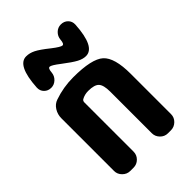

<svg xmlns="http://www.w3.org/2000/svg" viewBox="-227 -862 955 955"><g transform="rotate(-45 250.0 -385.0)"><path d="M235.4 -530.3Q365.2 -530.3 407.7 -492.2Q450.2 -454.1 450.2 -339.8V-56.6Q450.2 -33.2 433.1 -16.6Q416 0 392.6 0H372.1Q348.6 0 332 -17.1Q315.4 -34.2 315.4 -56.6V-349.6Q315.4 -395.5 299.8 -412.6Q284.2 -429.7 240.2 -429.7Q214.8 -429.7 194.3 -418Q187.5 -414.1 186.5 -404.3V-56.6Q186.5 -33.2 169.9 -16.6Q153.3 0 129.9 0H107.4Q84 0 66.9 -17.1Q49.8 -34.2 49.8 -56.6V-427.7Q49.8 -455.1 64 -477.5Q78.1 -500 101.6 -507.8Q166 -530.3 235.4 -530.3ZM377.9 -759.8Q400.4 -759.8 415 -745.1Q429.7 -730.5 428.7 -708Q419.9 -559.6 355.5 -559.6Q334 -559.6 310.1 -572.3Q286.1 -585 240.2 -620.1Q201.2 -650.4 189.9 -650.4Q178.7 -650.4 176.8 -623Q174.8 -600.6 158.7 -585.4Q142.6 -570.3 122.1 -570.3Q99.6 -570.3 85 -585Q70.3 -599.6 71.3 -622.1Q80.1 -770.5 144.5 -769.5Q167 -769.5 190.9 -757.8Q214.8 -746.1 259.8 -710Q298.8 -679.7 310.1 -679.7Q321.3 -679.7 323.2 -707Q325.2 -729.5 340.8 -744.6Q356.4 -759.8 377.9 -759.8Z"/></g></svg>

Font: Rounded Mgen+ 1mn bold
Style: Bold
Weight: 700
Designer: [Source Han Sans]
Ryoko NISHIZUKA  (kana & ideographs); Paul D. Hunt (Latin, Greek & Cyrillic); Wenlong ZHANG  (bopomofo
Version: Version 1.059.20150602